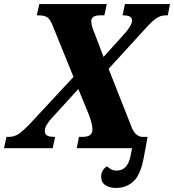

<svg xmlns="http://www.w3.org/2000/svg" viewBox="-56 -734 862 951"><path d="M518 197Q488 197 466.5 183.5Q445 170 445 141Q445 124 453 110.5Q461 97 474 90Q484 99 495.5 105Q507 111 522 111Q577 111 591 36L598 0H324L335 -56H351Q379 -56 390.5 -65.5Q402 -75 402 -93Q402 -108 396.5 -128Q391 -148 383 -169L332 -293L204 -153Q186 -134 176 -117Q166 -100 166 -86Q166 -72 175.5 -64Q185 -56 215 -56H217L205 0H-36L-24 -56H-12Q16 -56 38.5 -72Q61 -88 99 -128L308 -353L205 -607Q191 -642 175.5 -650Q160 -658 134 -658H126L139 -714H473L461 -658H440Q396 -658 396 -629Q396 -619 399.5 -604.5Q403 -590 412 -570L457 -452L566 -573Q578 -587 588 -603.5Q598 -620 598 -633Q598 -658 554 -658H551L563 -714H786L775 -658H766Q739 -658 717.5 -643Q696 -628 660 -588L482 -393L594 -109Q604 -81 619 -68.5Q634 -56 649 -56H675L657 42Q641 131 605.5 164Q570 197 518 197Z"/></svg>

Font: Noto Serif SemiCondensed ExtraBold
Style: Italic
Weight: 800
Width: 4
Italic angle: -12°
Designer: Monotype Design Team
Foundry: Monotype Imaging Inc.
Version: Version 2.014; ttfautohint (v1.8.4.7-5d5b)